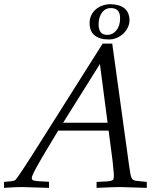

<svg xmlns="http://www.w3.org/2000/svg" viewBox="-20 -908 763 928"><path d="M-0.5 0V-28.8Q18.6 -30.3 28.8 -31.5Q39.1 -32.7 44.4 -33.9Q49.8 -35.2 52 -36.6Q54.2 -38.1 56.6 -40.5Q58.6 -42.5 67.4 -55.2Q76.2 -67.9 92.8 -92.3L138.2 -162.6L476.1 -697.3H522.5L604 -107.4Q607.4 -84 609.9 -70.1Q612.3 -56.2 615.7 -48.6Q619.1 -41 624.3 -38.3Q629.4 -35.6 638.2 -34.2Q639.6 -33.7 652.1 -32.5Q664.6 -31.2 689.5 -28.8V0L559.6 -3.9Q553.2 -4.4 525.1 -3.2Q497.1 -2 446.8 0V-28.8Q476.1 -30.3 492.9 -31Q509.8 -31.7 518.1 -34.4Q526.4 -37.1 528.3 -42.2Q530.3 -47.4 530.3 -57.6Q530.3 -61 530.3 -64.5Q530.3 -67.9 529.8 -71.8L523.9 -132.3L504.9 -276.9H261.2L184.1 -148.4Q168.9 -121.6 158.9 -104Q148.9 -86.4 143.6 -75.2Q138.2 -64 136 -57.9Q133.8 -51.8 133.8 -48.3Q133.8 -43.5 135.3 -40.3Q136.7 -37.1 144.5 -35.2Q152.3 -33.2 169.2 -32Q186 -30.8 216.8 -29.3V0L85 -3.9Q68.4 -3.9 47.1 -2.9Q25.9 -2 -0.5 0ZM285.2 -314.9H500L462.9 -598.6ZM413.1 -796.4Q413.1 -817.9 421.4 -834.7Q429.7 -851.6 443.6 -863.3Q457.5 -875 476.1 -881.3Q494.6 -887.7 515.1 -887.7Q604 -885.3 606 -810.5Q606 -793 598.1 -776.1Q590.3 -759.3 576.9 -746.3Q563.5 -733.4 545.2 -725.3Q526.9 -717.3 505.9 -717.3Q461.4 -717.3 437.3 -737.1Q413.1 -756.8 413.1 -796.4ZM456.5 -789.6Q456.5 -766.1 466.3 -752.7Q476.1 -739.3 500 -739.3Q511.7 -739.3 522.7 -744.9Q533.7 -750.5 542.2 -760.7Q550.8 -771 555.7 -785.9Q560.5 -800.8 560.5 -819.3Q560.5 -844.2 549.6 -856.7Q538.6 -869.1 514.6 -869.1Q502.9 -869.1 492.4 -864Q481.9 -858.9 473.9 -848.6Q465.8 -838.4 461.2 -823.5Q456.5 -808.6 456.5 -789.6Z"/></svg>

Font: XB Kayhan
Style: Italic
Weight: 400
Italic angle: -12°
Designer: Behnam
Foundry: Irmug
Version: Version 7.300 2009